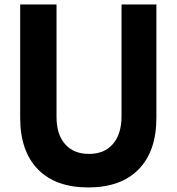

<svg xmlns="http://www.w3.org/2000/svg" viewBox="-20 -820 790 859"><path d="M232.9 -800V-296.6Q232.9 -218.7 271.2 -175.1Q309.5 -131.4 378.3 -131.4Q447.2 -131.4 485.4 -176Q523.7 -220.7 523.7 -300.5V-800H679.7V-293.1Q679.7 -143.9 600.5 -62.6Q521.2 18.6 375 18.6Q228.8 18.6 149.5 -62.6Q70.3 -143.9 70.3 -293.1V-800Z"/></svg>

Font: Martian Mono VF sWd Rg
Style: Regular
Weight: 400
Width: 6
Monospace: yes
Designer: Roman Shamin
Foundry: Evil Martians
Version: Version 1.100